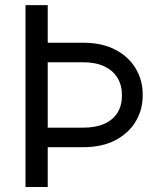

<svg xmlns="http://www.w3.org/2000/svg" viewBox="-20 -748 671 768"><path d="M82 -727.5H170.9V0H82ZM124 -577.1H311.5Q388.7 -577.1 442.1 -548.8Q495.6 -520.5 523.4 -473.1Q551.3 -425.8 550.8 -368.2Q551.3 -310.5 523.4 -263.2Q495.6 -215.8 442.1 -187.5Q388.7 -159.2 311.5 -159.2H124V-237.3H311.5Q361.8 -237.3 396.5 -252.4Q431.2 -267.6 449.5 -296.4Q467.8 -325.2 467.8 -366.2Q467.8 -407.7 449.5 -437.3Q431.2 -466.8 396.5 -482.9Q361.8 -499 311.5 -499H124Z"/></svg>

Font: Inter V
Style: Weight 400 Optical size 14.0
Weight: 400
Designer: Rasmus Andersson
Foundry: rsms
Version: Version 4.000;git-4fc901f